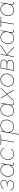

<svg xmlns="http://www.w3.org/2000/svg" viewBox="3369 -3934 765 7543"><g transform="rotate(-90 3751.5 -162.5)"><path d="M251 6C358 6 436 -56 436 -144C436 -196 401 -241 337 -262C413 -275 457 -325 457 -391C457 -464 395 -523 298 -523C221 -523 147 -486 96 -423L110 -412C159 -470 225 -504 297 -504C383 -504 437 -457 437 -390C437 -315 379 -275 302 -275H204L200 -257H266C357 -257 416 -205 416 -142C416 -65 348 -13 253 -13C171 -13 86 -43 47 -139L29 -130C66 -42 141 6 251 6Z M1088 3C1105 3 1117 1 1133 -3L1137 -24C1119 -19 1106 -17 1087 -17C1036 -17 1034 -62 1044 -118L1062 -221C1064 -230 1066 -240 1067 -249L1114 -520H1099C1085 -464 1075 -408 1064 -352C1043 -454 962 -525 846 -525C685 -525 582 -381 582 -226C582 -94 670 5 803 5C904 5 981 -49 1026 -126L1024 -119C1004 -36 1035 3 1088 3ZM844 -506C972 -506 1051 -415 1051 -293C1051 -141 951 -14 805 -14C682 -14 602 -103 602 -228C602 -373 700 -506 844 -506Z M1470 7C1552 7 1628 -31 1682 -98L1668 -110C1615 -46 1548 -11 1473 -11C1350 -11 1262 -105 1262 -227C1262 -361 1360 -506 1511 -506C1603 -506 1673 -459 1707 -376L1724 -386C1689 -470 1612 -525 1511 -525C1351 -525 1242 -372 1242 -223C1242 -92 1337 7 1470 7Z M1826 -501H2018L1931 0H1951L2038 -501H2230L2233 -520H1829Z M2233 200H2253L2318 -171C2339 -67 2425 5 2547 5C2714 5 2821 -139 2821 -294C2821 -426 2729 -525 2590 -525C2483 -525 2402 -469 2356 -389C2361 -420 2369 -471 2373 -520H2359ZM2549 -14C2415 -14 2332 -105 2332 -227C2332 -238 2333 -248 2334 -259L2342 -306C2371 -421 2464 -506 2588 -506C2717 -506 2801 -417 2801 -292C2801 -147 2699 -14 2549 -14Z M3455 3C3472 3 3484 1 3500 -3L3504 -24C3486 -19 3473 -17 3454 -17C3403 -17 3401 -62 3411 -118L3429 -221C3431 -230 3433 -240 3434 -249L3481 -520H3466C3452 -464 3442 -408 3431 -352C3410 -454 3329 -525 3213 -525C3052 -525 2949 -381 2949 -226C2949 -94 3037 5 3170 5C3271 5 3348 -49 3393 -126L3391 -119C3371 -36 3402 3 3455 3ZM3211 -506C3339 -506 3418 -415 3418 -293C3418 -141 3318 -14 3172 -14C3049 -14 2969 -103 2969 -228C2969 -373 3067 -506 3211 -506Z M3550 0H3575L3817 -259H3822L3975 0H4000L3840 -268L3841 -271L4075 -520H4051L3825 -280H3820L3679 -520H3655L3802 -271L3801 -268Z M4355 5C4519 5 4631 -135 4631 -294C4631 -429 4539 -525 4397 -525C4231 -525 4122 -381 4122 -226C4122 -91 4216 5 4355 5ZM4356 -15C4226 -15 4142 -104 4142 -228C4142 -374 4245 -505 4396 -505C4526 -505 4611 -416 4611 -292C4611 -146 4508 -15 4356 -15Z M4744 0H4977C5084 0 5165 -55 5165 -152C5165 -206 5132 -247 5075 -268C5138 -284 5182 -334 5182 -401C5182 -466 5129 -520 5053 -520H4836ZM4767 -18 4810 -262H4998C5093 -262 5145 -211 5145 -149C5145 -64 5072 -19 4973 -19ZM4813 -281 4852 -501H5050C5115 -501 5162 -456 5162 -400C5162 -325 5105 -281 5018 -281Z M5287 0H5307L5354 -266H5364L5655 0H5685L5384 -273L5759 -520H5724L5367 -284H5357L5398 -520H5378Z M6301 3C6318 3 6330 1 6346 -3L6350 -24C6332 -19 6319 -17 6300 -17C6249 -17 6247 -62 6257 -118L6275 -221C6277 -230 6279 -240 6280 -249L6327 -520H6312C6298 -464 6288 -408 6277 -352C6256 -454 6175 -525 6059 -525C5898 -525 5795 -381 5795 -226C5795 -94 5883 5 6016 5C6117 5 6194 -49 6239 -126L6237 -119C6217 -36 6248 3 6301 3ZM6057 -506C6185 -506 6264 -415 6264 -293C6264 -141 6164 -14 6018 -14C5895 -14 5815 -103 5815 -228C5815 -373 5913 -506 6057 -506Z M6460 -501H6652L6565 0H6585L6672 -501H6864L6867 -520H6463Z M7402 3C7419 3 7431 1 7447 -3L7451 -24C7433 -19 7420 -17 7401 -17C7350 -17 7348 -62 7358 -118L7376 -221C7378 -230 7380 -240 7381 -249L7428 -520H7413C7399 -464 7389 -408 7378 -352C7357 -454 7276 -525 7160 -525C6999 -525 6896 -381 6896 -226C6896 -94 6984 5 7117 5C7218 5 7295 -49 7340 -126L7338 -119C7318 -36 7349 3 7402 3ZM7158 -506C7286 -506 7365 -415 7365 -293C7365 -141 7265 -14 7119 -14C6996 -14 6916 -103 6916 -228C6916 -373 7014 -506 7158 -506Z"/></g></svg>

Font: Fixel Display Thin
Style: Italic
Weight: 100
Italic angle: -10°
Designer: AlfaBravo + MacPaw
Foundry: Kyrylo Tkachov, Marchela Mozhyna, Serhii Makarenko, Maria Weinstein, Zakhar Kryvoshyya
Version: Version 1.210;Glyphs 3.2 (3217)